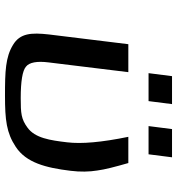

<svg xmlns="http://www.w3.org/2000/svg" viewBox="10 -709 709 769"><g transform="rotate(90 364.5 -324.5)"><path d="M363 10C461 10 512 4 568 -33C632 -75 652 -154 664 -252C669 -292 668 -328 663 -359C659 -390 648 -432 633 -484H528C550 -377 557 -296 550 -239C542 -171 533 -110 491 -80C457 -55 434 -53 373 -53C306 -53 263 -60 247 -74C230 -87 224 -118 230 -165L269 -484H157L118 -166C110 -95 113 -50 160 -22C209 8 266 10 363 10ZM385 -565 397 -659H285L273 -565ZM598 -565 610 -659H497L485 -565Z"/></g></svg>

Font: Gamestation Extended
Style: Italic
Weight: 400
Width: 7
Designer: Jonas Hecksher
Foundry: Jonas Hecksher, Playtypeª, e-types AS
Version: Version 1.003